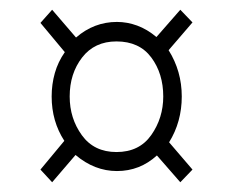

<svg xmlns="http://www.w3.org/2000/svg" viewBox="-20 -543 478 394"><path d="M87 -169 63 -195 112 -254Q86 -294 86 -345Q86 -370 92.5 -393Q99 -416 113 -436L63 -496L87 -523L136 -466Q173 -498 220 -498Q241 -498 261.5 -490.5Q282 -483 301 -467L350 -523L375 -497L326 -440Q353 -397 353 -345Q353 -293 327 -251L375 -195L350 -169L302 -224Q267 -192 220 -192Q174 -192 135 -225ZM219 -231Q266 -231 290.5 -266Q315 -301 315 -345Q315 -392 290.5 -425Q266 -458 219 -458Q174 -458 148.5 -425Q123 -392 123 -345Q123 -300 148 -265.5Q173 -231 219 -231Z"/></svg>

Font: Inconsolata SemiCondensed Light
Style: Regular
Weight: 300
Width: 4
Monospace: yes
Designer: Raph Levien, Cyreal, Brenton Simpson
Foundry: Raph Levien, Cyreal, Google
Version: Version 3.100; ttfautohint (v1.8.4.7-5d5b)